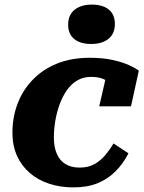

<svg xmlns="http://www.w3.org/2000/svg" viewBox="-20 -801 625 834"><path d="M326 -73Q364 -73 391 -88.5Q418 -104 438 -128Q458 -152 473 -178L538 -135Q515 -90 481.5 -56.5Q448 -23 403.5 -5Q359 13 299 13Q242 13 193.5 -3Q145 -19 109.5 -49.5Q74 -80 54 -124Q34 -168 34 -225Q34 -292 56.5 -351Q79 -410 122.5 -455Q166 -500 228 -525Q290 -550 370 -550Q427 -550 469.5 -540.5Q512 -531 540.5 -518Q569 -505 583 -494L549 -339H411L445 -487Q459 -485 466.5 -477Q474 -469 476.5 -458Q479 -447 477.5 -437Q476 -427 471 -422Q463 -435 450 -445.5Q437 -456 418.5 -461.5Q400 -467 375 -467Q341 -467 314.5 -451Q288 -435 269 -407Q250 -379 238 -345Q226 -311 220 -274.5Q214 -238 214 -204Q214 -163 226.5 -133.5Q239 -104 264 -88.5Q289 -73 326 -73ZM376 -610Q424 -610 451.5 -632.5Q479 -655 479 -697Q479 -738 452.5 -759.5Q426 -781 379 -781Q332 -781 304 -758.5Q276 -736 276 -694Q276 -653 302.5 -631.5Q329 -610 376 -610Z"/></svg>

Font: Roboto Serif 20pt
Style: Bold Italic
Weight: 700
Italic angle: -10°
Version: Version 1.007